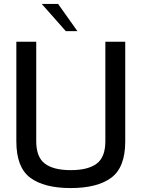

<svg xmlns="http://www.w3.org/2000/svg" viewBox="-20 -949 719 975"><path d="M63 -231V-737H164V-232Q164 -151 208 -118Q252 -85 339 -85Q427 -85 471 -118Q515 -151 515 -232V-737H616V-231Q616 -99 545 -46.5Q474 6 339 6Q204 6 133.5 -46.5Q63 -99 63 -231ZM192 -929H275L373 -791H314Z"/></svg>

Font: Exo Medium
Style: Regular
Weight: 500
Designer: Natanael Gama
Foundry: Natanael Gama
Version: Version 1.500; ttfautohint (v1.6)